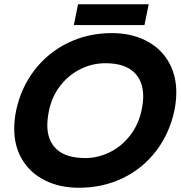

<svg xmlns="http://www.w3.org/2000/svg" viewBox="-20 -870 851 905"><path d="M348 -850H681L661 -752H328ZM47 -264Q47 -304 56 -349Q79 -457 143 -540Q207 -623 301.5 -668.5Q396 -714 507 -714Q597 -714 666 -679.5Q735 -645 773 -581.5Q811 -518 811 -434Q811 -394 802 -349Q779 -241 716 -158.5Q653 -76 559 -30.5Q465 15 352 15Q262 15 192.5 -19.5Q123 -54 85 -117Q47 -180 47 -264ZM647 -349Q655 -387 655 -415Q655 -490 610 -531Q565 -572 477 -572Q415 -572 359.5 -544.5Q304 -517 264.5 -466.5Q225 -416 211 -349Q203 -309 203 -280Q203 -206 248 -165.5Q293 -125 382 -125Q442 -125 497.5 -152.5Q553 -180 592.5 -230.5Q632 -281 647 -349Z"/></svg>

Font: Prompt Semibold
Style: Italic
Weight: 600
Italic angle: -12°
Designer: Katatrad Team
Foundry: CadsonDemak
Version: Version 1.000